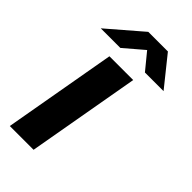

<svg xmlns="http://www.w3.org/2000/svg" viewBox="-228 -784 845 845"><g transform="rotate(45 194.5 -362.0)"><path d="M20 0 113 -527H261L168 0ZM-1 -587 158 -724H280L390 -587H274L192 -687H238L121 -587Z"/></g></svg>

Font: Archivo SemiExpanded
Style: Bold Italic
Weight: 700
Width: 6
Italic angle: -10°
Designer: Hector Gatti
Foundry: Omnibus-Type
Version: Version 2.001